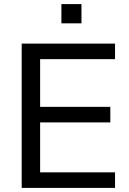

<svg xmlns="http://www.w3.org/2000/svg" viewBox="-20 -918 630 938"><path d="M86 0V-705H542V-629H176V-396H519V-320H176V-76H542V0ZM280 -804V-898H378V-804Z"/></svg>

Font: Mulish Medium
Style: Regular
Weight: 500
Designer: Vernon Adams
Foundry: Vernon Adams
Version: Version 3.603; ttfautohint (v1.8.3)